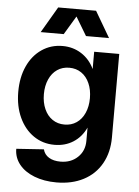

<svg xmlns="http://www.w3.org/2000/svg" viewBox="-61 -767 747 1030"><g transform="rotate(5 312.0 -252.0)"><path d="M52 55 200 45Q207 73 231.8 88Q256.5 103 294 103Q350 103 386.5 68.5Q423 34 423 -20V-500H558V-50Q558 29.9 524 90.5Q490 151 427.5 183.5Q365 216 282 216Q215 216 162.5 195.5Q110 175 81 138.5Q52 102 52 55ZM36 -251Q36 -329 63.4 -388.9Q90.7 -448.7 140 -482.4Q189.3 -516 252 -516Q308.6 -516 353.3 -487.4Q398 -458.9 422.5 -407.9Q447 -356.8 447 -290V-210Q447 -143 423 -91.5Q399 -40 355 -12Q311 16 254 16Q190.6 16 141.3 -18Q92 -52 64 -112.5Q36 -173 36 -251ZM422 -249.9Q422 -295 406.4 -329.9Q390.9 -364.9 362.9 -383.9Q335 -403 298 -403Q261 -403 233.1 -384Q205.1 -365 189.6 -330.1Q174 -295.3 174 -250.1Q174 -205 189.6 -170.1Q205.1 -135.1 233.1 -116.1Q261 -97 298 -97Q335 -97 362.9 -116Q390.9 -135 406.4 -169.9Q422 -204.7 422 -249.9ZM210 -720H414L496 -580H372L312 -680L252 -580H128Z"/></g></svg>

Font: Uncut Sans Variable
Style: Regular
Weight: 400
Designer: Kasper Nordkvist
Foundry: UNCUT.wtf
Version: Version 1.304;Glyphs 3.2 (3246)